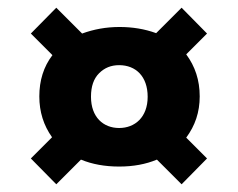

<svg xmlns="http://www.w3.org/2000/svg" viewBox="-20 -628 617 498"><path d="M116 -485C93 -455 82 -419 82 -378C82 -338 93 -303 115 -272L60 -217L126 -150L190 -214C219 -202 252 -196 289 -196C326 -196 358 -202 387 -214L451 -150L517 -217L463 -271C486 -302 498 -337 498 -378C498 -420 486 -456 463 -487L517 -541L451 -608L385 -542C355 -553 323 -558 290 -558C255 -558 223 -552 193 -541L126 -608L60 -541ZM237 -438C251 -452 268 -459 289 -459C332 -459 363 -430 363 -377C363 -324 330 -296 289 -296C248 -296 216 -324 216 -377C216 -404 223 -424 237 -438Z"/></svg>

Font: Poppins
Style: Bold
Weight: 700
Designer: Ninad Kale (Devanagari), Jonny Pinhorn (Latin)
Foundry: Indian Type Foundry
Version: 4.004